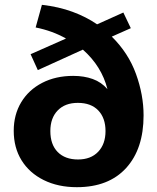

<svg xmlns="http://www.w3.org/2000/svg" viewBox="-20 -766 652 797"><path d="M299 11Q221 11 161.5 -18.5Q102 -48 69.5 -100.5Q37 -153 37 -223Q37 -290 68 -341.5Q99 -393 155 -422Q211 -451 284 -451Q329 -451 365 -438Q401 -425 426 -396Q402 -491 324 -560L137 -475L107 -541L254 -606Q226 -622 194.5 -633.5Q163 -645 128 -652L154 -746Q224 -738 281 -717Q338 -696 383 -665L492 -714L523 -649L444 -614Q513 -546 544.5 -459Q576 -372 576 -287Q576 -148 503.5 -68.5Q431 11 299 11ZM304 -104Q357 -104 387.5 -136Q418 -168 418 -222Q418 -276 388 -307.5Q358 -339 303 -339Q250 -339 219.5 -307.5Q189 -276 189 -222Q189 -166 219.5 -135Q250 -104 304 -104Z"/></svg>

Font: Mulish ExtraBold
Style: Regular
Weight: 800
Designer: Vernon Adams
Foundry: Vernon Adams
Version: Version 3.603; ttfautohint (v1.8.3)